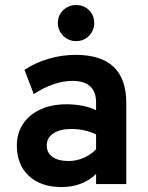

<svg xmlns="http://www.w3.org/2000/svg" viewBox="-20 -745 597 777"><path d="M229.2 12Q145.3 12 96.8 -33.2Q48.2 -78.5 48.2 -155.8Q48.2 -206.1 73.3 -243.8Q98.5 -281.5 143.8 -302.2Q189 -323 249.4 -323Q283 -323 314.2 -316.9Q345.5 -310.7 368.8 -299V-330.8Q368.8 -374.1 344.6 -395.9Q320.5 -417.6 273.4 -417.6Q236 -417.6 196.4 -404.1Q156.9 -390.6 116.6 -364.2L79 -462.4Q122.9 -491.5 176.9 -507.2Q231 -523 286.2 -523Q388.9 -523 439.9 -474.4Q491 -425.7 491 -328.8V0H368.8V-41Q343 -15.2 307.1 -1.6Q271.3 12 229.2 12ZM257.8 -93.4Q288.8 -93.4 317.6 -105.7Q346.3 -117.9 368.8 -140.6V-201Q347.5 -211.6 321.3 -217.3Q295.1 -223 269.2 -223Q222.5 -223 195.8 -205.2Q169.2 -187.5 169.2 -156Q169.2 -126.7 192.5 -110.1Q215.8 -93.4 257.8 -93.4ZM287.7 -578.6Q257.5 -578.6 235.8 -600.3Q214.1 -622 214.1 -652.2Q214.1 -682.9 235.8 -703.8Q257.5 -724.6 287.7 -724.6Q319.3 -724.6 340.3 -703.8Q361.3 -682.9 361.3 -652.2Q361.3 -622 340.3 -600.3Q319.3 -578.6 287.7 -578.6Z"/></svg>

Font: Overpass
Style: Regular
Weight: 400
Designer: Delve Withrington, Dave Bailey, Thomas Jockin
Foundry: Delve Fonts LLC
Version: Version 4.000